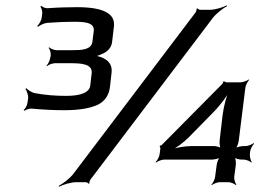

<svg xmlns="http://www.w3.org/2000/svg" viewBox="-20 -686 996 723"><path d="M325 -408 320 -365C317 -338 286 -325 229 -325C189 -325 150 -328 113 -335C100 -337 85 -347 79 -354L76 -351C81 -344 87 -327 86 -315L83 -297C82 -289 75 -276 69 -272L72 -269C78 -273 91 -278 99 -277C142 -273 182 -271 222 -271C277 -271 318 -278 347 -291C374 -304 390 -326 394 -358L400 -411C404 -440 390 -460 360 -471C351 -474 340 -477 333 -477L332 -473C339 -473 352 -477 360 -481C385 -490 399 -506 402 -527L409 -586C415 -635 369 -659 270 -659C236 -659 199 -658 158 -655C150 -655 139 -660 136 -664L132 -661C136 -657 140 -644 139 -635L137 -620C136 -609 127 -594 120 -588L123 -585C130 -591 147 -599 158 -600C200 -603 232 -604 254 -604C296 -604 337 -603 333 -569L328 -529C324 -498 287 -497 250 -497H193C184 -497 170 -503 165 -508L163 -506C168 -501 172 -486 171 -477L169 -468C168 -459 161 -444 155 -439L157 -437C162 -442 178 -448 187 -448H244C289 -448 330 -445 325 -408ZM921 -105 922 -116C923 -125 931 -140 937 -145L935 -147C929 -142 914 -136 905 -136H897C888 -136 870 -132 865 -127L866 -125C872 -130 878 -147 879 -156L904 -356C905 -365 913 -380 918 -385L917 -387C911 -382 895 -376 886 -376H832C830 -376 825 -379 824 -380L821 -379C820 -377 819 -371 816 -369L590 -141C589 -139 584 -137 583 -138L581 -134C582 -134 584 -129 584 -128L581 -105C580 -96 572 -81 566 -76L568 -74C574 -79 589 -85 598 -85H778C787 -85 805 -89 811 -94L809 -96C803 -91 797 -74 796 -65L790 -20C789 -11 782 4 776 9L778 11C783 6 799 0 808 0H840C849 0 863 6 868 11L870 9C866 4 861 -11 862 -20L868 -65C869 -74 867 -91 863 -96L861 -94C865 -89 881 -85 890 -85H898C907 -85 922 -79 926 -74L928 -76C924 -81 920 -96 921 -105ZM785 -136H703C676 -136 639 -130 620 -121L621 -118C640 -126 671 -149 691 -169L784 -264C810 -290 838 -328 849 -351L845 -353C834 -329 822 -285 818 -251L807 -156C806 -147 808 -130 812 -125L816 -127C810 -132 794 -136 785 -136ZM268 0H302C306 0 313 3 313 6L317 4C316 1 318 -6 320 -9L781 -618C795 -636 820 -655 835 -663L834 -666C819 -658 790 -649 769 -649H735C731 -649 724 -652 723 -655L720 -653C721 -650 719 -643 717 -640L256 -31C242 -13 216 6 201 14L203 17C218 9 247 0 268 0Z"/></svg>

Font: Gamestation Storm Oblique 
Style: Italic
Weight: 400
Designer: Jonas Hecksher
Foundry: Jonas Hecksher, Playtypeª, e-types AS
Version: Version 1.003